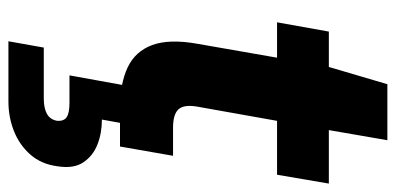

<svg xmlns="http://www.w3.org/2000/svg" viewBox="-262 -413 940 456"><g transform="rotate(90 208.0 -185.0)"><path d="M236 0Q179 0 140.5 -18Q102 -36 87 -76.5Q72 -117 84 -184L117 -373H33L55 -496H139L180 -635H313L289 -496H416L395 -373H267L233 -182Q228 -151 240 -138.5Q252 -126 283 -126H350L328 0ZM78 265 93 181H214Q237 181 250.5 173.5Q264 166 267 149Q268 133 258 126.5Q248 120 225 120H159L182 -7H273L264 43Q296 43 323 53.5Q350 64 365.5 87Q381 110 375 148Q370 187 347 213Q324 239 291 252Q258 265 221 265Z"/></g></svg>

Font: DM Sans 36pt Black
Style: Italic
Weight: 900
Italic angle: -10°
Designer: Colophon Foundry, Jonny Pinhorn
Foundry: Colophon Foundry
Version: Version 4.004;gftools[0.9.30]